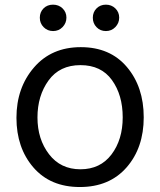

<svg xmlns="http://www.w3.org/2000/svg" viewBox="-20 -749 669 803"><path d="M119.6 -48.8Q48.8 -130.9 48.8 -256.3Q48.8 -381.8 122.1 -466.8Q195.3 -551.8 317.9 -551.8Q440.4 -551.8 510.7 -468.8Q581.1 -385.7 581.1 -258.3Q581.1 -130.9 509.3 -48.8Q437.5 33.2 314 33.2Q190.4 33.2 119.6 -48.8ZM183.1 -412.6Q136.7 -348.6 136.7 -257.8Q136.7 -167 185.1 -104Q233.4 -41 316.4 -41Q399.4 -41 446.3 -103Q493.2 -165 493.2 -258.3Q493.2 -351.6 448.2 -414.1Q403.3 -476.6 316.4 -476.6Q229.5 -476.6 183.1 -412.6ZM162.6 -635.3Q146.5 -651.4 146.5 -674.8Q146.5 -698.2 162.1 -713.9Q177.7 -729.5 201.7 -729.5Q225.6 -729.5 241.7 -713.9Q257.8 -698.2 257.8 -675.3Q257.8 -652.3 241.7 -635.7Q225.6 -619.1 202.1 -619.1Q178.7 -619.1 162.6 -635.3ZM383.8 -635.3Q368.2 -651.4 368.2 -674.8Q368.2 -698.2 383.8 -713.9Q399.4 -729.5 422.9 -729.5Q446.3 -729.5 462.4 -713.9Q478.5 -698.2 478.5 -675.3Q478.5 -652.3 462.4 -635.7Q446.3 -619.1 422.9 -619.1Q399.4 -619.1 383.8 -635.3Z"/></svg>

Font: GenEi M Gothic v2 Regular
Style: Regular
Weight: 400
Version: Version 2.0